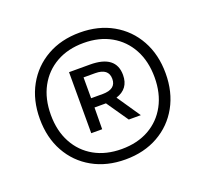

<svg xmlns="http://www.w3.org/2000/svg" viewBox="-109 -879 936 875"><g transform="rotate(-20 359.0 -441.5)"><path d="M359 -134Q268.5 -134 199.8 -172.8Q131 -211.5 92.5 -280.8Q54 -350 54 -441Q54 -532 92.5 -601.5Q131 -671 199.8 -710Q268.5 -749 359 -749Q449.5 -749 518.2 -710Q587 -671 625.5 -601.5Q664 -532 664 -441Q664 -350 625.5 -280.8Q587 -211.5 518.2 -172.8Q449.5 -134 359 -134ZM359 -184.5Q435 -184.5 491.5 -216.2Q548 -248 579.2 -305.8Q610.5 -363.5 610.5 -441Q610.5 -519 579.2 -576.8Q548 -634.5 491.5 -666.5Q435 -698.5 359 -698.5Q283 -698.5 226.5 -666.5Q170 -634.5 138.8 -576.8Q107.5 -519 107.5 -441Q107.5 -363.5 138.8 -305.8Q170 -248 226.5 -216.2Q283 -184.5 359 -184.5ZM252 -300V-596H353Q479 -596 479 -500Q479 -433 415.5 -413L492.5 -300H434L361.5 -405Q357.5 -405 353 -405H306L305 -300ZM306 -450H362Q427 -450 427 -500Q427 -551 362 -551H306Z"/></g></svg>

Font: Encode Sans Cnd Md
Style: Regular
Weight: 500
Width: 3
Designer: Multiple Designers
Foundry: Impallari Type
Version: Version 3.002; ttfautohint (v1.8.3) -l 8 -r 50 -G 200 -x 14 